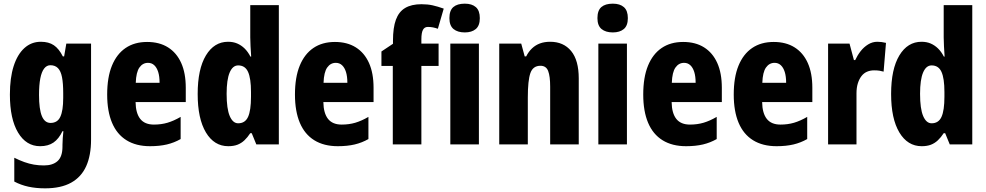

<svg xmlns="http://www.w3.org/2000/svg" viewBox="-20 -788 5381 1048"><path d="M203 -560Q246 -560 274 -541Q302 -522 323 -480H330L342 -550H477V-26Q477 60 450.5 119Q424 178 368.5 209Q313 240 226 240Q176 240 135 231Q94 222 58 203V73Q86 87 112.5 96.5Q139 106 165 110.5Q191 115 220 115Q268 115 294.5 91Q321 67 321 12V3Q321 -13 322.5 -34Q324 -55 326 -72H321Q301 -30 272 -10Q243 10 199 10Q123 10 78.5 -64.5Q34 -139 34 -272Q34 -363 54.5 -427Q75 -491 113 -525.5Q151 -560 203 -560ZM255 -432Q235 -432 221 -414Q207 -396 200 -360Q193 -324 193 -270Q193 -192 208.5 -154.5Q224 -117 256 -117Q274 -117 287.5 -125Q301 -133 309 -150Q317 -167 321 -192.5Q325 -218 325 -254V-280Q325 -333 318.5 -366.5Q312 -400 296.5 -416Q281 -432 255 -432Z M783 -559Q850 -559 897 -529.5Q944 -500 969 -444.5Q994 -389 994 -309V-231H720Q721 -170 745.5 -139Q770 -108 820 -108Q860 -108 894 -118Q928 -128 966 -150V-29Q931 -9 891 0.5Q851 10 799 10Q723 10 670.5 -22.5Q618 -55 591.5 -118Q565 -181 565 -272Q565 -366 591 -429.5Q617 -493 665.5 -526Q714 -559 783 -559ZM788 -445Q759 -445 741 -419.5Q723 -394 721 -336H851Q851 -371 843.5 -395Q836 -419 822 -432Q808 -445 788 -445Z M1226 10Q1149 10 1104 -65Q1059 -140 1059 -275Q1059 -411 1104 -485.5Q1149 -560 1225 -560Q1253 -560 1275 -550.5Q1297 -541 1315 -523.5Q1333 -506 1347 -479H1351Q1349 -509 1347.5 -536Q1346 -563 1346 -584V-760H1502V0H1379L1354 -61H1346Q1331 -38 1314 -22Q1297 -6 1276 2Q1255 10 1226 10ZM1280 -115Q1318 -115 1334 -150Q1350 -185 1350 -260V-286Q1350 -360 1334 -395.5Q1318 -431 1280 -431Q1250 -431 1233.5 -392Q1217 -353 1217 -276Q1217 -194 1234 -154.5Q1251 -115 1280 -115Z M1808 -559Q1875 -559 1922 -529.5Q1969 -500 1994 -444.5Q2019 -389 2019 -309V-231H1745Q1746 -170 1770.5 -139Q1795 -108 1845 -108Q1885 -108 1919 -118Q1953 -128 1991 -150V-29Q1956 -9 1916 0.5Q1876 10 1824 10Q1748 10 1695.5 -22.5Q1643 -55 1616.5 -118Q1590 -181 1590 -272Q1590 -366 1616 -429.5Q1642 -493 1690.5 -526Q1739 -559 1808 -559ZM1813 -445Q1784 -445 1766 -419.5Q1748 -394 1746 -336H1876Q1876 -371 1868.5 -395Q1861 -419 1847 -432Q1833 -445 1813 -445Z M2374 -428H2280V0H2124V-428H2062V-507L2125 -549V-566Q2125 -637 2141 -680.5Q2157 -724 2191.5 -744.5Q2226 -765 2280 -765Q2314 -765 2341 -759Q2368 -753 2402 -741L2370 -631Q2356 -636 2343 -638.5Q2330 -641 2315 -641Q2297 -641 2288.5 -625Q2280 -609 2280 -573V-550H2374ZM2594 -550V0H2438V-550ZM2517 -768Q2556 -768 2577.5 -749Q2599 -730 2599 -689Q2599 -648 2577 -629.5Q2555 -611 2517 -611Q2478 -611 2455.5 -629.5Q2433 -648 2433 -689Q2433 -731 2454.5 -749.5Q2476 -768 2517 -768Z M2983 -560Q3056 -560 3097.5 -509.5Q3139 -459 3139 -360V0H2983V-315Q2983 -372 2972 -400.5Q2961 -429 2930 -429Q2889 -429 2875 -389Q2861 -349 2861 -256V0H2705V-550H2825L2844 -480H2852Q2865 -506 2884 -524Q2903 -542 2927.5 -551Q2952 -560 2983 -560Z M3402 -550V0H3246V-550ZM3325 -768Q3364 -768 3385.5 -749Q3407 -730 3407 -689Q3407 -648 3385 -629.5Q3363 -611 3325 -611Q3286 -611 3263.5 -629.5Q3241 -648 3241 -689Q3241 -731 3262.5 -749.5Q3284 -768 3325 -768Z M3709 -559Q3776 -559 3823 -529.5Q3870 -500 3895 -444.5Q3920 -389 3920 -309V-231H3646Q3647 -170 3671.5 -139Q3696 -108 3746 -108Q3786 -108 3820 -118Q3854 -128 3892 -150V-29Q3857 -9 3817 0.5Q3777 10 3725 10Q3649 10 3596.5 -22.5Q3544 -55 3517.5 -118Q3491 -181 3491 -272Q3491 -366 3517 -429.5Q3543 -493 3591.5 -526Q3640 -559 3709 -559ZM3714 -445Q3685 -445 3667 -419.5Q3649 -394 3647 -336H3777Q3777 -371 3769.5 -395Q3762 -419 3748 -432Q3734 -445 3714 -445Z M4203 -559Q4270 -559 4317 -529.5Q4364 -500 4389 -444.5Q4414 -389 4414 -309V-231H4140Q4141 -170 4165.5 -139Q4190 -108 4240 -108Q4280 -108 4314 -118Q4348 -128 4386 -150V-29Q4351 -9 4311 0.5Q4271 10 4219 10Q4143 10 4090.5 -22.5Q4038 -55 4011.5 -118Q3985 -181 3985 -272Q3985 -366 4011 -429.5Q4037 -493 4085.5 -526Q4134 -559 4203 -559ZM4208 -445Q4179 -445 4161 -419.5Q4143 -394 4141 -336H4271Q4271 -371 4263.5 -395Q4256 -419 4242 -432Q4228 -445 4208 -445Z M4769 -560Q4780 -560 4792 -558.5Q4804 -557 4816 -554L4803 -397Q4793 -400 4781 -402Q4769 -404 4751 -404Q4730 -404 4712.5 -396.5Q4695 -389 4682.5 -373Q4670 -357 4662.5 -333.5Q4655 -310 4655 -278V0H4500V-550H4617L4641 -460H4648Q4660 -486 4677.5 -508.5Q4695 -531 4718.5 -545.5Q4742 -560 4769 -560Z M5011 10Q4934 10 4889 -65Q4844 -140 4844 -275Q4844 -411 4889 -485.5Q4934 -560 5010 -560Q5038 -560 5060 -550.5Q5082 -541 5100 -523.5Q5118 -506 5132 -479H5136Q5134 -509 5132.5 -536Q5131 -563 5131 -584V-760H5287V0H5164L5139 -61H5131Q5116 -38 5099 -22Q5082 -6 5061 2Q5040 10 5011 10ZM5065 -115Q5103 -115 5119 -150Q5135 -185 5135 -260V-286Q5135 -360 5119 -395.5Q5103 -431 5065 -431Q5035 -431 5018.5 -392Q5002 -353 5002 -276Q5002 -194 5019 -154.5Q5036 -115 5065 -115Z"/></svg>

Font: Noto Sans Display Condensed ExtraBold
Style: Regular
Weight: 800
Width: 3
Designer: Monotype Design Team
Foundry: Monotype Imaging Inc.
Version: Version 2.003